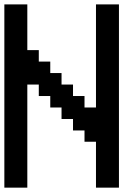

<svg xmlns="http://www.w3.org/2000/svg" viewBox="-20 -862 644 882"><path d="M52.7 0H0V-420.9V-841.8H52.7H105.5V-737.3V-631.8H131.8H158.2V-605.5V-579.1H184.6H210.9V-552.7V-526.4H237.3H262.7V-500V-473.6H289.1H315.4V-447.3V-420.9H341.8H368.2V-394.5V-368.2H394.5H420.9V-605.5V-841.8H473.6H526.4V-420.9V0H473.6H420.9V-105.5V-210.9H394.5H368.2V-237.3V-262.7H341.8H315.4V-289.1V-315.4H289.1H262.7V-341.8V-368.2H237.3H210.9V-394.5V-420.9H184.6H158.2V-447.3V-473.6H131.8H105.5V-237.3V0Z"/></svg>

Font: VCR Jazz Mono
Style: Regular
Weight: 400
Version: Version 3.1